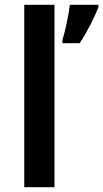

<svg xmlns="http://www.w3.org/2000/svg" viewBox="-20 -780 430 800"><path d="M207 0V-760H81V0ZM390 -750V-760H271C266 -717 252 -651 240 -613V-600H312C345 -650 374 -709 390 -750Z"/></svg>

Font: Noto Sans Myanmar SemiBold
Style: Regular
Weight: 600
Designer: Monotype Design Team
Foundry: Monotype Imaging Inc.
Version: Version 2.107